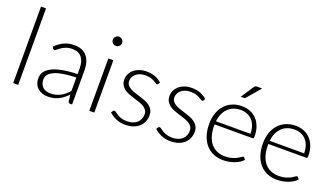

<svg xmlns="http://www.w3.org/2000/svg" viewBox="-66 -1218 2975 1716"><g transform="rotate(20 1422.0 -360.0)"><path d="M142.5 -727.5V0H95V-727.5Z M636 0Q621 0 617.5 -14L610.5 -77.5Q590 -57.5 569.8 -41.5Q549.5 -25.5 527.5 -14.5Q505.5 -3.5 480 2.2Q454.5 8 424 8Q398.5 8 374.5 0.5Q350.5 -7 332 -22.5Q313.5 -38 302.2 -62.2Q291 -86.5 291 -120.5Q291 -152 309 -179Q327 -206 365.2 -226Q403.5 -246 463.8 -258Q524 -270 608.5 -272V-324Q608.5 -393 578.8 -430.2Q549 -467.5 490.5 -467.5Q454.5 -467.5 429.2 -457.5Q404 -447.5 386.5 -435.5Q369 -423.5 358 -413.5Q347 -403.5 339.5 -403.5Q329.5 -403.5 324.5 -412.5L316 -427Q355 -466 398 -486Q441 -506 495.5 -506Q535.5 -506 565.5 -493.2Q595.5 -480.5 615.2 -456.8Q635 -433 645 -399.2Q655 -365.5 655 -324V0ZM436 -26.5Q465 -26.5 489.2 -32.8Q513.5 -39 534.2 -50.2Q555 -61.5 573 -77Q591 -92.5 608.5 -110.5V-240Q537.5 -238 486.2 -229.2Q435 -220.5 401.8 -205.5Q368.5 -190.5 352.8 -169.8Q337 -149 337 -122.5Q337 -97.5 345.2 -79.2Q353.5 -61 367 -49.2Q380.5 -37.5 398.5 -32Q416.5 -26.5 436 -26.5Z M866.5 -497.5V0H819V-497.5ZM887.5 -669Q887.5 -660 883.8 -652.2Q880 -644.5 874 -638.5Q868 -632.5 860 -629Q852 -625.5 843 -625.5Q834 -625.5 826 -629Q818 -632.5 812 -638.5Q806 -644.5 802.5 -652.2Q799 -660 799 -669Q799 -678 802.5 -686.2Q806 -694.5 812 -700.5Q818 -706.5 826 -710Q834 -713.5 843 -713.5Q852 -713.5 860 -710Q868 -706.5 874 -700.5Q880 -694.5 883.8 -686.2Q887.5 -678 887.5 -669Z M1316.5 -436Q1313 -429 1305.5 -429Q1300 -429 1291.2 -435.2Q1282.5 -441.5 1268.2 -449.2Q1254 -457 1233.2 -463.2Q1212.5 -469.5 1182.5 -469.5Q1155.5 -469.5 1133.2 -461.8Q1111 -454 1095.2 -441Q1079.5 -428 1070.8 -410.8Q1062 -393.5 1062 -374.5Q1062 -351 1074 -335.5Q1086 -320 1105.5 -309Q1125 -298 1149.8 -290Q1174.5 -282 1200.5 -274Q1226.5 -266 1251.2 -256.2Q1276 -246.5 1295.5 -232Q1315 -217.5 1327 -196.5Q1339 -175.5 1339 -145.5Q1339 -113 1327.2 -85Q1315.5 -57 1293.2 -36.5Q1271 -16 1238.5 -4Q1206 8 1164.5 8Q1112 8 1074 -8.8Q1036 -25.5 1006 -52.5L1017.5 -69.5Q1020 -73.5 1023 -75.5Q1026 -77.5 1031.5 -77.5Q1038 -77.5 1047.5 -69.5Q1057 -61.5 1072.2 -52.2Q1087.5 -43 1110.2 -35Q1133 -27 1166.5 -27Q1198 -27 1222 -35.8Q1246 -44.5 1262 -59.5Q1278 -74.5 1286.2 -94.8Q1294.5 -115 1294.5 -137.5Q1294.5 -162.5 1282.5 -179Q1270.5 -195.5 1251 -207Q1231.5 -218.5 1206.8 -226.5Q1182 -234.5 1155.8 -242.5Q1129.5 -250.5 1104.8 -260Q1080 -269.5 1060.5 -284Q1041 -298.5 1029 -319.2Q1017 -340 1017 -371Q1017 -397.5 1028.5 -422Q1040 -446.5 1061.2 -465Q1082.5 -483.5 1113 -494.5Q1143.5 -505.5 1181.5 -505.5Q1227 -505.5 1262.2 -492.5Q1297.5 -479.5 1327 -452.5Z M1746.5 -436Q1743 -429 1735.5 -429Q1730 -429 1721.2 -435.2Q1712.5 -441.5 1698.2 -449.2Q1684 -457 1663.2 -463.2Q1642.5 -469.5 1612.5 -469.5Q1585.5 -469.5 1563.2 -461.8Q1541 -454 1525.2 -441Q1509.5 -428 1500.8 -410.8Q1492 -393.5 1492 -374.5Q1492 -351 1504 -335.5Q1516 -320 1535.5 -309Q1555 -298 1579.8 -290Q1604.5 -282 1630.5 -274Q1656.5 -266 1681.2 -256.2Q1706 -246.5 1725.5 -232Q1745 -217.5 1757 -196.5Q1769 -175.5 1769 -145.5Q1769 -113 1757.2 -85Q1745.5 -57 1723.2 -36.5Q1701 -16 1668.5 -4Q1636 8 1594.5 8Q1542 8 1504 -8.8Q1466 -25.5 1436 -52.5L1447.5 -69.5Q1450 -73.5 1453 -75.5Q1456 -77.5 1461.5 -77.5Q1468 -77.5 1477.5 -69.5Q1487 -61.5 1502.2 -52.2Q1517.5 -43 1540.2 -35Q1563 -27 1596.5 -27Q1628 -27 1652 -35.8Q1676 -44.5 1692 -59.5Q1708 -74.5 1716.2 -94.8Q1724.5 -115 1724.5 -137.5Q1724.5 -162.5 1712.5 -179Q1700.5 -195.5 1681 -207Q1661.5 -218.5 1636.8 -226.5Q1612 -234.5 1585.8 -242.5Q1559.5 -250.5 1534.8 -260Q1510 -269.5 1490.5 -284Q1471 -298.5 1459 -319.2Q1447 -340 1447 -371Q1447 -397.5 1458.5 -422Q1470 -446.5 1491.2 -465Q1512.5 -483.5 1543 -494.5Q1573.5 -505.5 1611.5 -505.5Q1657 -505.5 1692.2 -492.5Q1727.5 -479.5 1757 -452.5Z M2090 -505.5Q2132 -505.5 2167.8 -491Q2203.5 -476.5 2229.8 -448.8Q2256 -421 2270.8 -380.5Q2285.5 -340 2285.5 -287.5Q2285.5 -276.5 2282.2 -272.5Q2279 -268.5 2272 -268.5H1912.5V-259Q1912.5 -203 1925.5 -160.5Q1938.5 -118 1962.5 -89.2Q1986.5 -60.5 2020.5 -46Q2054.5 -31.5 2096.5 -31.5Q2134 -31.5 2161.5 -39.8Q2189 -48 2207.8 -58.2Q2226.5 -68.5 2237.5 -76.8Q2248.5 -85 2253.5 -85Q2260 -85 2263.5 -80L2276.5 -64Q2264.5 -49 2244.8 -36Q2225 -23 2200.8 -13.8Q2176.5 -4.5 2148.8 1Q2121 6.5 2093 6.5Q2042 6.5 2000 -11.2Q1958 -29 1928 -63Q1898 -97 1881.8 -146.2Q1865.5 -195.5 1865.5 -259Q1865.5 -312.5 1880.8 -357.8Q1896 -403 1924.8 -435.8Q1953.5 -468.5 1995.2 -487Q2037 -505.5 2090 -505.5ZM2090.5 -470Q2052 -470 2021.5 -458Q1991 -446 1968.8 -423.5Q1946.5 -401 1932.8 -369.5Q1919 -338 1914.5 -299H2242.5Q2242.5 -339 2231.5 -370.8Q2220.5 -402.5 2200.5 -424.5Q2180.5 -446.5 2152.5 -458.2Q2124.5 -470 2090.5 -470ZM2202.5 -715.5 2094.5 -589Q2090.5 -584 2086.2 -582.2Q2082 -580.5 2076 -580.5H2047.5L2126 -699.5Q2131.5 -708.5 2137.5 -712Q2143.5 -715.5 2155.5 -715.5Z M2601 -505.5Q2643 -505.5 2678.8 -491Q2714.5 -476.5 2740.8 -448.8Q2767 -421 2781.8 -380.5Q2796.5 -340 2796.5 -287.5Q2796.5 -276.5 2793.2 -272.5Q2790 -268.5 2783 -268.5H2423.5V-259Q2423.5 -203 2436.5 -160.5Q2449.5 -118 2473.5 -89.2Q2497.5 -60.5 2531.5 -46Q2565.5 -31.5 2607.5 -31.5Q2645 -31.5 2672.5 -39.8Q2700 -48 2718.8 -58.2Q2737.5 -68.5 2748.5 -76.8Q2759.5 -85 2764.5 -85Q2771 -85 2774.5 -80L2787.5 -64Q2775.5 -49 2755.8 -36Q2736 -23 2711.8 -13.8Q2687.5 -4.5 2659.8 1Q2632 6.5 2604 6.5Q2553 6.5 2511 -11.2Q2469 -29 2439 -63Q2409 -97 2392.8 -146.2Q2376.5 -195.5 2376.5 -259Q2376.5 -312.5 2391.8 -357.8Q2407 -403 2435.8 -435.8Q2464.5 -468.5 2506.2 -487Q2548 -505.5 2601 -505.5ZM2601.5 -470Q2563 -470 2532.5 -458Q2502 -446 2479.8 -423.5Q2457.5 -401 2443.8 -369.5Q2430 -338 2425.5 -299H2753.5Q2753.5 -339 2742.5 -370.8Q2731.5 -402.5 2711.5 -424.5Q2691.5 -446.5 2663.5 -458.2Q2635.5 -470 2601.5 -470Z"/></g></svg>

Font: Lato TR Light
Style: Regular
Weight: 300
Designer: Lukasz Dziedzic
Foundry: Lukasz Dziedzic
Version: Version 1.104 2013